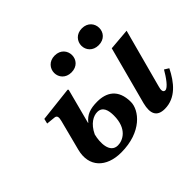

<svg xmlns="http://www.w3.org/2000/svg" viewBox="-153 -948 1198 1198"><g transform="rotate(-45 446.0 -349.0)"><path d="M603 -635C603 -597 631 -561 682 -561C734 -561 761 -597 761 -635C761 -673 734 -710 682 -710C631 -710 603 -673 603 -635ZM363 -635C363 -597 391 -561 442 -561C494 -561 521 -597 521 -635C521 -673 494 -710 442 -710C391 -710 363 -673 363 -635ZM624 -107C605 -31 624 12 693 12C790 12 851 -65 892 -148L863 -166C837 -121 800 -68 777 -68C758 -68 757 -89 765 -115L869 -502L726 -490ZM109 -443 168 -437C187 -435 191 -421 183 -391L131 -190C99 -66 178 12 308 12C491 12 574 -97 574 -169C574 -282 506 -319 427 -319C363 -319 325 -304 294 -265H292L353 -497L348 -502L117 -476ZM271 -185C302 -251 348 -273 381 -273C428 -273 439 -230 439 -184C439 -67 368 -34 325 -34C255 -34 256 -127 271 -185Z"/></g></svg>

Font: Heuristica
Style: Bold Italic
Weight: 700
Italic angle: -13°
Version: Version 1.0.1